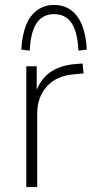

<svg xmlns="http://www.w3.org/2000/svg" viewBox="-20 -754 375 774"><path d="M86 0V-487H128V-381H124Q142 -434 182 -462.5Q222 -491 286 -496L313 -498L317 -458L274 -454Q207 -448 168.5 -405Q130 -362 130 -296V0ZM100 -550 66 -554Q69 -612 85 -652Q101 -692 130 -713Q159 -734 198 -734Q238 -734 266.5 -713Q295 -692 311 -652Q327 -612 330 -554L296 -550Q293 -624 269 -660.5Q245 -697 198 -697Q152 -697 127.5 -660.5Q103 -624 100 -550Z"/></svg>

Font: Nunito Sans 10pt SemiCondensed ExtraLight
Style: Regular
Weight: 250
Width: 4
Designer: Vernon Adams
Foundry: Vernon Adams
Version: Version 3.101;gftools[0.9.27]